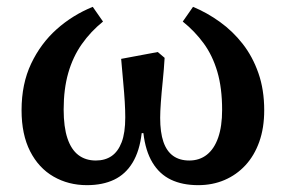

<svg xmlns="http://www.w3.org/2000/svg" viewBox="-20 -528 835 561"><path d="M234 13Q180 13 136.5 -12Q93 -37 68 -86Q43 -135 43 -206Q43 -283 71 -342Q99 -401 145.5 -442.5Q192 -484 251 -508L281 -465Q245 -436 219 -399Q193 -362 179.5 -315Q166 -268 166 -208Q166 -157 177 -124Q188 -91 209 -75Q230 -59 260 -59Q287 -59 306 -72Q325 -85 335.5 -112.5Q346 -140 346 -185Q346 -205 344.5 -230.5Q343 -256 340 -288Q337 -320 334 -356L441 -376L461 -359Q459 -325 455.5 -291Q452 -257 450 -229Q448 -201 448 -184Q448 -141 457.5 -113.5Q467 -86 486 -72.5Q505 -59 533 -59Q563 -59 584.5 -76Q606 -93 617.5 -126Q629 -159 629 -207Q629 -271 615 -318.5Q601 -366 575 -401.5Q549 -437 514 -465L544 -508Q585 -491 622.5 -464Q660 -437 689 -400Q718 -363 735 -314.5Q752 -266 752 -206Q752 -154 737.5 -113.5Q723 -73 697 -45Q671 -17 636 -2Q601 13 559 13Q513 13 479.5 -3Q446 -19 425.5 -53Q405 -87 399 -139H394Q388 -87 367.5 -53Q347 -19 313.5 -3Q280 13 234 13Z"/></svg>

Font: Source Serif 4 SemiBold
Style: Regular
Weight: 600
Designer: Frank Grießhammer
Foundry: Adobe Systems Incorporated
Version: Version 4.004;hotconv 1.0.116;makeotfexe 2.5.65601